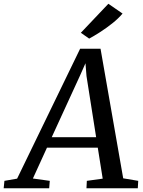

<svg xmlns="http://www.w3.org/2000/svg" viewBox="-85 -1009 766 1029"><path d="M-65.3 0 -61.3 -39.8 6.7 -51.6 344.4 -747.8H453.8L575.3 -53.3L655.8 -39.8L653.5 0H378.4L380.4 -39.8L465.4 -51.6L439 -217.7H166.8L91.3 -52.3L181.8 -39.8L178.6 0ZM192.3 -273.8H430.2L378.6 -601.2L373.1 -670L344.9 -606.3ZM392.9 -802.1 348.3 -833.3 495.8 -988.8 571.8 -936.4Q550.1 -910.3 517.3 -884.2Q484.6 -858.1 451.1 -836.7Q417.6 -815.3 392.9 -802.1Z"/></svg>

Font: Merriweather Light
Style: Italic
Weight: 300
Italic angle: -7.8°
Designer: Eben Sorkin
Foundry: Eben Sorkin
Version: Version 2.101